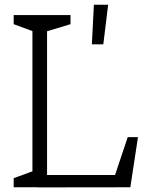

<svg xmlns="http://www.w3.org/2000/svg" viewBox="-20 -794 660 814"><path d="M38 -38.5 129 -72 117.5 -45V-700.5L129 -658L38 -691.5V-730H279V-691.5L168 -658L179.5 -705.5V0H38ZM143.5 -52H494L462 -35L521.5 -212.5H565L532.5 0L141.5 0.5ZM378 -774H438.5L418 -606H369.5Z"/></svg>

Font: Monaspace Xenon Var ExtraLight
Style: Regular
Weight: 200
Designer: Riley Cran and the Lettermatic Team
Version: Version 1.200 (Monaspace Xenon Var)